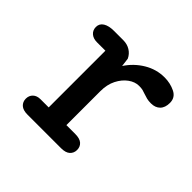

<svg xmlns="http://www.w3.org/2000/svg" viewBox="-127 -623 759 759"><g transform="rotate(45 252.5 -244.0)"><path d="M251.5 -79.5H301Q327 -79.5 339 -68.5Q351 -57.5 351 -40Q351 -22.5 338.8 -11.2Q326.5 0 301 0H113.5Q88.5 0 76.2 -11.2Q64 -22.5 64 -40Q64 -57.5 75.5 -68.5Q87 -79.5 107 -79.5H152.5V-396.5H105.5Q84.5 -396.5 72 -407.5Q59.5 -418.5 59.5 -436.5Q59.5 -455.5 76 -465.8Q92.5 -476 121 -476H173Q195 -476 212 -465.5Q229 -455 237.5 -436.5L242 -400.5Q267.5 -439.5 307.2 -463.5Q347 -487.5 392.5 -487.5Q425 -487.5 452 -474.2Q479 -461 479 -431Q479 -404.5 465 -390.5Q451 -376.5 427 -376.5Q413 -376.5 403.2 -379Q393.5 -381.5 383.5 -385Q374 -388.5 366.2 -390.5Q358.5 -392.5 345 -392.5Q322.5 -392.5 301 -377Q279.5 -361.5 265.5 -334Q251.5 -306.5 251.5 -269Z"/></g></svg>

Font: Sono Medium
Style: Regular
Weight: 500
Designer: Tyler Finck
Foundry: Tyler Finck
Version: Version 2.112